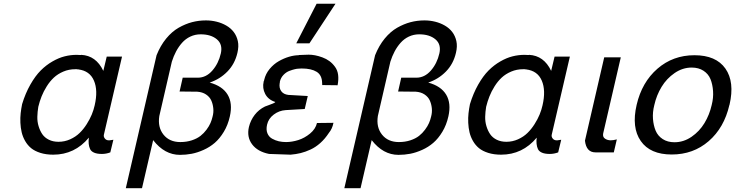

<svg xmlns="http://www.w3.org/2000/svg" viewBox="-20 -805 3898 1018"><path d="M395 -437V-438Q394.5 -438 393.6 -437.5Q392.6 -437 392.1 -437Q391.1 -437 389.6 -437.5Q388.2 -438 387.2 -438H378.9Q345.2 -438 315.9 -425.5Q286.6 -413.1 265.6 -393.6Q244.6 -374 227.8 -347.2Q210.9 -320.3 200.4 -293.7Q189.9 -267.1 183.1 -238.8Q178.7 -212.4 178 -186.3Q177.2 -160.2 184.6 -136Q191.9 -111.8 204.3 -93.5Q216.8 -75.2 239 -64.2Q261.2 -53.2 290 -53.2Q322.8 -53.2 352.1 -66.4Q381.3 -79.6 402.1 -99.9Q422.9 -120.1 439.7 -146.7Q456.5 -173.3 466.6 -197.8Q476.6 -222.2 481.9 -246.1Q500.5 -325.7 478 -377.7Q455.6 -429.7 395 -437ZM409.2 -513.2 410.2 -514.2Q489.3 -510.3 527.8 -429.2L545.9 -504.9H627L530.8 -90.8Q528.3 -80.1 535.9 -70.6Q543.5 -61 556.2 -61H561Q566.4 -61 581.1 -64L564.9 2.9Q543.5 11.2 520 11.2Q494.6 11.2 479 4.4Q463.4 -2.4 457.8 -14.4Q452.1 -26.4 450.4 -42Q448.7 -57.6 451.2 -75.2Q376 15.1 262.2 15.1Q224.1 15.1 194.1 5.6Q164.1 -3.9 145 -19.5Q126 -35.2 113.3 -57.4Q100.6 -79.6 95 -103.3Q89.4 -127 88.1 -154.1Q86.9 -181.2 89.6 -204.8Q92.3 -228.5 97.2 -252.9Q114.7 -310.5 140.9 -356.4Q167 -402.3 195.8 -431.2Q224.6 -460 258.1 -479.2Q291.5 -498.5 323 -506.3Q354.5 -514.2 386.2 -514.2Q401.4 -514.2 409.2 -513.2Z M1043.9 -623Q1014.6 -623 989.3 -611.1Q963.9 -599.1 945.3 -578.1Q926.8 -557.1 913.6 -532.2Q900.4 -507.3 891.1 -478L824.7 -189.9Q815.4 -130.4 846.9 -91.1Q878.4 -51.8 936 -51.8Q969.2 -51.8 997.1 -61Q1024.9 -70.3 1043 -84.5Q1061 -98.6 1075 -117.4Q1088.9 -136.2 1095.9 -152.6Q1103 -168.9 1106.9 -186Q1113.3 -209 1110.8 -231.7Q1108.4 -254.4 1099.9 -272.9Q1091.3 -291.5 1072.3 -304.2Q1053.2 -316.9 1025.9 -318.8L932.1 -319.8L948.7 -393.1H1028.8Q1072.8 -393.1 1105.7 -430.7Q1138.7 -468.3 1150.9 -522Q1161.6 -569.8 1130.1 -596.4Q1098.6 -623 1043.9 -623ZM1071.8 -696.8Q1101.1 -696.8 1128.7 -689.9Q1156.2 -683.1 1179.9 -669.4Q1203.6 -655.8 1219.2 -635.3Q1234.9 -614.7 1241 -587.2Q1247.1 -559.6 1238.8 -524.9Q1225.1 -465.8 1185.5 -425.5Q1146 -385.3 1091.8 -367.2Q1159.7 -348.6 1187 -303Q1214.4 -257.3 1198.7 -188Q1188.5 -142.1 1166.7 -106.2Q1145 -70.3 1118.7 -47.6Q1092.3 -24.9 1059.6 -10.3Q1026.9 4.4 996.3 10.3Q965.8 16.1 934.1 16.1Q852.5 16.1 792 -62L732.9 192.9H647L810.1 -512.2Q830.6 -563.5 861.1 -600.6Q891.6 -637.7 927.2 -658Q962.9 -678.2 998.3 -687.5Q1033.7 -696.8 1071.8 -696.8Z M1564 -512.2V-513.2Q1572.3 -513.2 1590.3 -514.2Q1608.4 -515.1 1616.7 -515.1Q1632.8 -515.1 1650.9 -511.7Q1668.9 -508.3 1689.5 -500.7Q1710 -493.2 1726.6 -481Q1743.2 -468.8 1756.3 -450.7Q1769.5 -432.6 1772.7 -408.4Q1775.9 -384.3 1770 -353L1688 -354Q1688.5 -355.5 1688.5 -357.2Q1688.5 -358.9 1688.2 -360.8Q1688 -362.8 1688 -363.8Q1687.5 -406.7 1658.9 -424.3Q1630.4 -441.9 1579.6 -441.9Q1566.9 -441.9 1562 -440.9Q1555.2 -440.9 1543.5 -438.2Q1531.7 -435.5 1514.6 -429.2Q1497.6 -422.9 1483.2 -408Q1468.8 -393.1 1463.9 -372.1V-368.2L1462.9 -363.8Q1459 -338.4 1471.2 -321.5Q1483.4 -304.7 1508.8 -301.8L1611.8 -295.9L1595.7 -227.1L1494.6 -221.2Q1459.5 -218.8 1431.4 -197.5Q1403.3 -176.3 1396 -144Q1390.1 -117.7 1397.7 -98.6Q1405.3 -79.6 1422.6 -69.8Q1439.9 -60.1 1458.3 -55.9Q1476.6 -51.8 1496.6 -51.8Q1527.8 -51.8 1561.3 -62.3Q1594.7 -72.8 1624 -96.9Q1653.3 -121.1 1660.6 -152.8L1748 -153.8Q1742.2 -122.6 1723.6 -100.1Q1703.1 -68.8 1678.2 -46.6Q1653.3 -24.4 1626.2 -12Q1599.1 0.5 1574.2 6.6Q1549.3 12.7 1521 15.1L1406.7 11.2Q1345.7 -1 1316.7 -39.8Q1287.6 -78.6 1299.8 -131.8Q1308.6 -167.5 1330.3 -195.8Q1352.1 -224.1 1384.8 -240.2Q1389.6 -242.2 1404.1 -247.3Q1418.5 -252.4 1428.2 -256.6Q1438 -260.7 1439.9 -264.2Q1401.9 -276.4 1386 -307.1Q1370.1 -337.9 1377.9 -372.1Q1377.9 -375 1379.9 -377L1380.9 -381.8Q1388.2 -413.6 1409.7 -439.5Q1431.2 -465.3 1458.3 -480.7Q1485.4 -496.1 1512.9 -504.2Q1540.5 -512.2 1564 -512.2ZM1758.8 -785.2 1620.6 -575.2H1550.8L1658.7 -785.2Z M2202.6 -623Q2173.3 -623 2147.9 -611.1Q2122.6 -599.1 2104 -578.1Q2085.4 -557.1 2072.3 -532.2Q2059.1 -507.3 2049.8 -478L1983.4 -189.9Q1974.1 -130.4 2005.6 -91.1Q2037.1 -51.8 2094.7 -51.8Q2127.9 -51.8 2155.8 -61Q2183.6 -70.3 2201.7 -84.5Q2219.7 -98.6 2233.6 -117.4Q2247.6 -136.2 2254.6 -152.6Q2261.7 -168.9 2265.6 -186Q2272 -209 2269.5 -231.7Q2267.1 -254.4 2258.5 -272.9Q2250 -291.5 2231 -304.2Q2211.9 -316.9 2184.6 -318.8L2090.8 -319.8L2107.4 -393.1H2187.5Q2231.4 -393.1 2264.4 -430.7Q2297.4 -468.3 2309.6 -522Q2320.3 -569.8 2288.8 -596.4Q2257.3 -623 2202.6 -623ZM2230.5 -696.8Q2259.8 -696.8 2287.4 -689.9Q2314.9 -683.1 2338.6 -669.4Q2362.3 -655.8 2377.9 -635.3Q2393.6 -614.7 2399.7 -587.2Q2405.8 -559.6 2397.5 -524.9Q2383.8 -465.8 2344.2 -425.5Q2304.7 -385.3 2250.5 -367.2Q2318.4 -348.6 2345.7 -303Q2373 -257.3 2357.4 -188Q2347.2 -142.1 2325.4 -106.2Q2303.7 -70.3 2277.3 -47.6Q2251 -24.9 2218.3 -10.3Q2185.5 4.4 2155 10.3Q2124.5 16.1 2092.8 16.1Q2011.2 16.1 1950.7 -62L1891.6 192.9H1805.7L1968.8 -512.2Q1989.3 -563.5 2019.8 -600.6Q2050.3 -637.7 2085.9 -658Q2121.6 -678.2 2157 -687.5Q2192.4 -696.8 2230.5 -696.8Z M2769.5 -437V-438Q2769 -438 2768.1 -437.5Q2767.1 -437 2766.6 -437Q2765.6 -437 2764.2 -437.5Q2762.7 -438 2761.7 -438H2753.4Q2719.7 -438 2690.4 -425.5Q2661.1 -413.1 2640.1 -393.6Q2619.1 -374 2602.3 -347.2Q2585.4 -320.3 2575 -293.7Q2564.5 -267.1 2557.6 -238.8Q2553.2 -212.4 2552.5 -186.3Q2551.8 -160.2 2559.1 -136Q2566.4 -111.8 2578.9 -93.5Q2591.3 -75.2 2613.5 -64.2Q2635.7 -53.2 2664.6 -53.2Q2697.3 -53.2 2726.6 -66.4Q2755.9 -79.6 2776.6 -99.9Q2797.4 -120.1 2814.2 -146.7Q2831.1 -173.3 2841.1 -197.8Q2851.1 -222.2 2856.4 -246.1Q2875 -325.7 2852.5 -377.7Q2830.1 -429.7 2769.5 -437ZM2783.7 -513.2 2784.7 -514.2Q2863.8 -510.3 2902.3 -429.2L2920.4 -504.9H3001.5L2905.3 -90.8Q2902.8 -80.1 2910.4 -70.6Q2918 -61 2930.7 -61H2935.5Q2940.9 -61 2955.6 -64L2939.5 2.9Q2918 11.2 2894.5 11.2Q2869.1 11.2 2853.5 4.4Q2837.9 -2.4 2832.3 -14.4Q2826.7 -26.4 2825 -42Q2823.2 -57.6 2825.7 -75.2Q2750.5 15.1 2636.7 15.1Q2598.6 15.1 2568.6 5.6Q2538.6 -3.9 2519.5 -19.5Q2500.5 -35.2 2487.8 -57.4Q2475.1 -79.6 2469.5 -103.3Q2463.9 -127 2462.6 -154.1Q2461.4 -181.2 2464.1 -204.8Q2466.8 -228.5 2471.7 -252.9Q2489.3 -310.5 2515.4 -356.4Q2541.5 -402.3 2570.3 -431.2Q2599.1 -460 2632.6 -479.2Q2666 -498.5 2697.5 -506.3Q2729 -514.2 2760.7 -514.2Q2775.9 -514.2 2783.7 -513.2Z M3081.5 -59.1 3183.6 -501H3271.5L3178.2 -98.1Q3174.3 -79.1 3187.5 -70.1Q3200.7 -61 3218.3 -61Q3231 -61 3250.5 -65.9L3234.4 2.9H3137.2Q3088.4 2.9 3081.5 -59.1Z M3753.4 -248Q3763.2 -286.1 3760.7 -321.8Q3758.3 -357.4 3747.1 -385.3Q3735.8 -413.1 3710 -429.9Q3684.1 -446.8 3647.5 -446.8Q3599.1 -446.8 3556.9 -417.7Q3514.6 -388.7 3487.8 -344.5Q3460.9 -300.3 3449.2 -248Q3439.5 -210.4 3442.1 -175Q3444.8 -139.6 3456.3 -112.1Q3467.8 -84.5 3493.7 -67.6Q3519.5 -50.8 3556.2 -50.8Q3604.5 -50.8 3646.5 -79.6Q3688.5 -108.4 3715.1 -152.3Q3741.7 -196.3 3753.4 -248ZM3848.1 -250 3847.2 -248Q3819.3 -127.4 3737.5 -56.6Q3655.8 14.2 3541.5 14.2Q3427.2 14.2 3377.4 -57.4Q3327.6 -128.9 3355.5 -249Q3383.3 -369.1 3465.8 -440.7Q3548.3 -512.2 3662.1 -512.2Q3776.4 -512.2 3826.2 -441.4Q3876 -370.6 3848.1 -250Z"/></svg>

Font: Perun
Style: Italic
Weight: 400
Italic angle: -12°
Foundry: Stefan Peev, Context Ltd
Version: Version 001.000